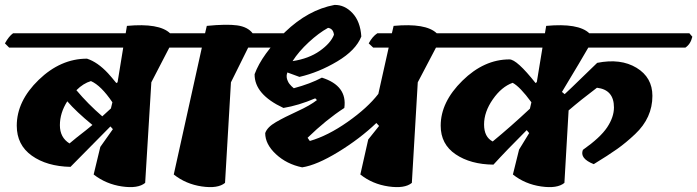

<svg xmlns="http://www.w3.org/2000/svg" viewBox="-41 -760 2829 779"><path d="M407 -247 245 -83Q149 -85 88 -128.5Q27 -172 27 -250Q27 -350 116 -436Q205 -522 312 -522Q355 -508 397 -463Q410 -449 431 -423L436 -426L459 -567H-4L-21 -584Q-5 -613 12 -625H469L474 -655Q605 -667 649 -625H795L807 -611Q800 -581 779 -567H646L573 -426L548 -18Q519 6 454 -3.5Q389 -13 339 -52L366 -164L417 -236ZM232 -349Q202 -302 202 -252Q202 -202 241 -178Q251 -186 270 -202Q314 -236 334 -253Q268 -307 232 -349ZM374 -288 409 -320 415 -345Q369 -413 328 -431Q297 -422 269 -394Q316 -338 374 -288Z M1119 -625 1131 -611Q1124 -581 1103 -567H966L896 -426L872 -18Q843 6 778 -3.5Q713 -13 664 -52L778 -567H647L629 -584Q644 -612 663 -625H791L798 -655Q879 -663 921.5 -657Q964 -651 984 -625Z M1125 -466Q1122 -457 1122 -452.5Q1122 -448 1122.5 -444Q1123 -440 1124.5 -436.5Q1126 -433 1127 -430.5Q1128 -428 1130 -424.5Q1132 -421 1133.5 -419.5Q1135 -418 1137.5 -415Q1140 -412 1141.5 -410.5Q1143 -409 1146.5 -406Q1150 -403 1151 -402Q1218 -420 1265 -445Q1369 -412 1356 -322Q1282 -274 1207 -201L1216 -188Q1289 -209 1369.5 -265.5Q1450 -322 1494 -379L1536 -567H1473L1455 -584Q1470 -612 1490 -625H1549L1556 -655Q1687 -667 1731 -625H1876L1888 -611Q1881 -581 1860 -567H1728L1654 -426L1630 -18Q1601 6 1535.5 -3.5Q1470 -13 1421 -52L1453 -194L1497 -249L1486 -261Q1419 -197 1331.5 -143.5Q1244 -90 1185 -81Q1122 -94 1078.5 -134.5Q1035 -175 1035 -220Q1043 -244 1078.5 -264.5Q1114 -285 1165.5 -308.5Q1217 -332 1245 -354L1238 -361Q1170 -332 1109 -322Q991 -377 992 -459Q1022 -540 1115.5 -630Q1209 -720 1316 -740Q1357 -741 1389 -707Q1421 -673 1425 -612Q1403 -556 1327.5 -511Q1252 -466 1174 -448ZM1146 -512Q1212 -522 1256.5 -553.5Q1301 -585 1314 -619Q1311 -644 1290 -647Q1252 -626 1211.5 -588.5Q1171 -551 1146 -512Z M2026 -519Q2056 -519 2132 -423L2137 -427L2160 -567H1714L1696 -584Q1711 -612 1730 -625H2170L2175 -655Q2306 -667 2350 -625H2756L2768 -611Q2761 -581 2740 -567H2346Q2321 -523 2239 -387L2250 -378Q2275 -401 2321 -446Q2367 -491 2382 -505Q2477 -524 2541.5 -485Q2606 -446 2606 -371Q2606 -282 2536 -216Q2499 -181 2463 -155.5Q2427 -130 2368 -94Q2310 -117 2324 -152Q2395 -202 2422.5 -243.5Q2450 -285 2450 -324Q2450 -396 2381 -404Q2316 -355 2266 -312L2249 -18Q2220 6 2154.5 -3.5Q2089 -13 2040 -52L2065 -153L2106 -220L2096 -232Q2012 -148 1961 -92Q1868 -93 1807.5 -134Q1747 -175 1747 -250Q1747 -346 1835 -432.5Q1923 -519 2026 -519ZM1958 -186Q2031 -246 2109 -319L2115 -345Q2069 -408 2039 -424Q1994 -408 1958.5 -357Q1923 -306 1923 -255Q1923 -204 1958 -186Z"/></svg>

Font: Tillana
Style: Bold
Weight: 700
Designer: Lipi Raval (Devanagari, Latin), Jonny Pinhorn (Latin)
Foundry: Indian Type Foundry
Version: Version 2.002;PS 1.0;hotconv 1.0.79;makeotf.lib2.5.61930; tt